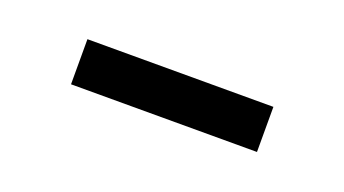

<svg xmlns="http://www.w3.org/2000/svg" viewBox="-25 -827 408 228"><g transform="rotate(20 179.5 -713.5)"><path d="M62 -685V-742H297V-685Z"/></g></svg>

Font: Azeri Sans Light
Style: Regular
Weight: 300
Designer: Hector Gatti & Omnibus-Type (original fonts) / Cristiano Sobral (main changes and remastering)
Version: Version 1.000; ttfautohint (v1.6)